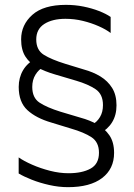

<svg xmlns="http://www.w3.org/2000/svg" viewBox="-20 -764 553 794"><path d="M313.4 -277.2Q350.6 -267.2 381.6 -250Q412.7 -232.9 432.3 -204.6Q451.8 -176.4 451.8 -131.8Q451.8 -65.5 402.2 -27.7Q352.6 10 261.4 10Q223.1 10 183.8 1.1Q144.6 -7.7 111.2 -20.9Q77.9 -34.1 57.2 -46.6V-113.1Q78.4 -98.1 112.8 -83Q147.1 -67.9 186.8 -57.7Q226.4 -47.6 263.2 -47.6Q319.8 -47.6 354.6 -66.8Q389.3 -86 389.3 -132.3Q389.3 -176.2 358.3 -196.6Q327.2 -216.9 273.6 -232.3L192.6 -257.1Q129.4 -275.4 93.4 -308.5Q57.4 -341.6 57.4 -404.6Q57.4 -443 75.5 -473.8Q93.7 -504.5 130.4 -523.5L158.5 -485.8Q140 -476.6 126.7 -455.1Q113.4 -433.6 113.4 -404.6Q113.4 -359.4 143.5 -339.6Q173.6 -319.7 229.9 -302.1ZM326.6 -476.7Q365.2 -466.2 395.5 -447.7Q425.8 -429.1 443.8 -400.2Q461.8 -371.2 461.8 -328.5Q461.8 -287.9 443.6 -258.4Q425.5 -228.9 391.2 -211.1L363.6 -250.4Q381.4 -259.8 393.6 -280.2Q405.8 -300.6 405.8 -329.5Q405.8 -374.5 375.2 -395.1Q344.5 -415.7 295.5 -430.1L205.7 -456.7Q165.9 -468.4 134.3 -485.4Q102.8 -502.4 85.1 -530Q67.4 -557.5 67.4 -601.3Q67.4 -661.3 113.7 -702.6Q160 -743.9 252.6 -743.9Q290.4 -743.9 325.1 -736.9Q359.8 -729.9 389.2 -718.5Q418.6 -707.1 437.6 -693.9V-627.5Q418.1 -642.5 388 -655.7Q358 -669 322.9 -677.6Q287.8 -686.2 250.8 -686.2Q196.4 -686.2 163.1 -664.8Q129.9 -643.4 129.9 -600.8Q129.9 -556.9 161.4 -537.3Q192.9 -517.7 250 -500.1Z"/></svg>

Font: Roundo Variable
Style: Regular
Weight: 200
Designer: Shiva Nallaperumal
Foundry: Indian Type Foundry
Version: Version 2.000